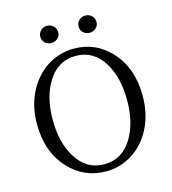

<svg xmlns="http://www.w3.org/2000/svg" viewBox="-133 -1028 1034 1152"><g transform="rotate(-15 384.5 -452.0)"><path d="M385 16Q249 16 156 -83Q55 -190 55 -365Q55 -479 103 -569Q147 -652 223 -700Q298 -746 385 -746Q520 -746 612 -647Q712 -540 712 -365Q712 -251 665 -161Q621 -77 545 -30Q471 16 385 16ZM385 -28Q496 -28 559 -132Q615 -225 615 -365Q615 -505 559 -598Q496 -701 385 -701Q273 -701 210 -598Q153 -505 153 -365Q153 -225 210 -132Q273 -28 385 -28ZM265 -813Q243 -813 226.5 -828Q210 -843 210 -866Q210 -889 226.5 -904.5Q243 -920 265 -920Q288 -920 304.5 -904.5Q321 -889 321 -866Q321 -843 305 -828Q289 -813 265 -813ZM503 -920Q526 -920 542.5 -904.5Q559 -889 559 -866Q559 -843 542.5 -828Q526 -813 503 -813Q480 -813 464 -828Q448 -843 448 -866Q448 -889 464 -904.5Q480 -920 503 -920Z"/></g></svg>

Font: Cactus Classical Serif
Style: Regular
Weight: 400
Designer: Henry Chan (via Glyphwiki)、田海東、宇文滿月
Foundry: Moonlit Owen
Version: Version 1.000